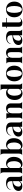

<svg xmlns="http://www.w3.org/2000/svg" viewBox="3108 -3948 852 7109"><g transform="rotate(-90 3534.5 -394.0)"><path d="M247 -554C286 -554 319 -545 342 -524C367 -501 381 -463 381 -406V-361C146.5 -355 19 -268.5 19 -138C19 -40 92 6 188 6C294.5 6 353.5 -44 381 -90.5V0H602.5V-1.5C597 -1.5 541 -11 541 -112V-410C541 -474 519 -516 487 -544C435 -588 358 -596 304 -596C147 -596 62 -508 53 -403H56C65 -461 135 -554 247 -554ZM179 -138C179 -211.5 227 -335 381 -337V-129C375 -109 328 -41 261 -41C206 -41 179 -90 179 -138Z M868 0V-61C894 -25 934 12 1014 12C1184 12 1280 -126 1280 -312C1280 -478 1184 -596 1030 -596C962 -596 899 -561 868 -504V-800H646.5V-798.5C652 -798.5 708 -789 708 -688V-112C708 -11 652 -1.5 646.5 -1.5V0ZM868 -110V-443C891 -520 934 -552 985 -552C1072 -552 1121 -440 1121 -302C1121 -144 1052 -42 960 -42C931 -42 894 -55 868 -110Z M1560.5 0V-61C1586.5 -25 1626.5 12 1706.5 12C1876.5 12 1972.5 -126 1972.5 -312C1972.5 -478 1876.5 -596 1722.5 -596C1654.5 -596 1591.5 -561 1560.5 -504V-800H1339V-798.5C1344.5 -798.5 1400.5 -789 1400.5 -688V-112C1400.5 -11 1344.5 -1.5 1339 -1.5V0ZM1560.5 -110V-443C1583.5 -520 1626.5 -552 1677.5 -552C1764.5 -552 1813.5 -440 1813.5 -302C1813.5 -144 1744.5 -42 1652.5 -42C1623.5 -42 1586.5 -55 1560.5 -110Z M2259.5 -554C2298.5 -554 2331.5 -545 2354.5 -524C2379.5 -501 2393.5 -463 2393.5 -406V-361C2159 -355 2031.5 -268.5 2031.5 -138C2031.5 -40 2104.5 6 2200.5 6C2307 6 2366 -44 2393.5 -90.5V0H2615V-1.5C2609.5 -1.5 2553.5 -11 2553.5 -112V-410C2553.5 -474 2531.5 -516 2499.5 -544C2447.5 -588 2370.5 -596 2316.5 -596C2159.5 -596 2074.5 -508 2065.5 -403H2068.5C2077.5 -461 2147.5 -554 2259.5 -554ZM2191.5 -138C2191.5 -211.5 2239.5 -335 2393.5 -337V-129C2387.5 -109 2340.5 -41 2273.5 -41C2218.5 -41 2191.5 -90 2191.5 -138Z M2732.5 -474V-112C2732.5 -11 2676.5 -1.5 2671 -1.5V0H2954V-1.5C2948.5 -1.5 2892.5 -11 2892.5 -112V-371C2892.5 -469 2943.5 -540 3014.5 -540C3049.5 -540 3072.5 -521 3085.5 -495C3098.5 -468 3100.5 -435 3100.5 -410V-112C3100.5 -11 3044.5 -1.5 3039 -1.5V0H3322V-1.5C3316.5 -1.5 3260.5 -11 3260.5 -112V-423C3260.5 -480 3240.5 -523 3208.5 -552C3175.5 -581 3130.5 -596 3080.5 -596C2970.5 -596 2916.5 -538 2892.5 -482V-586H2671V-584.5C2676.5 -584.5 2732.5 -575 2732.5 -474Z M3798 -688V-527C3772 -563 3732 -596 3652 -596C3482 -596 3386 -458 3386 -272C3386 -106 3482 12 3636 12C3704 12 3767 -23 3798 -80V0H4019.5V-1.5C4014 -1.5 3958 -11 3958 -112V-800H3736.5V-798.5C3742 -798.5 3798 -789 3798 -688ZM3798 -474V-131C3769 -62 3732 -32 3681 -32C3594 -32 3545 -144 3545 -282C3545 -440 3614 -542 3706 -542C3735 -542 3772 -529 3798 -474Z M4367.5 12C4561.5 12 4657.5 -126 4657.5 -292C4657.5 -458 4561.5 -596 4367.5 -596C4173.5 -596 4077.5 -458 4077.5 -292C4077.5 -126 4173.5 12 4367.5 12ZM4241.5 -292C4241.5 -440 4275.5 -572 4367.5 -572C4459.5 -572 4494.5 -440 4494.5 -292C4494.5 -144 4459.5 -12 4367.5 -12C4275.5 -12 4241.5 -144 4241.5 -292Z M4789 -474V-112C4789 -11 4733 -1.5 4727.5 -1.5V0H5010.5V-1.5C5005 -1.5 4949 -11 4949 -112V-371C4949 -469 5000 -540 5071 -540C5106 -540 5129 -521 5142 -495C5155 -468 5157 -435 5157 -410V-112C5157 -11 5101 -1.5 5095.5 -1.5V0H5378.5V-1.5C5373 -1.5 5317 -11 5317 -112V-423C5317 -480 5297 -523 5265 -552C5232 -581 5187 -596 5137 -596C5027 -596 4973 -538 4949 -482V-586H4727.5V-584.5C4733 -584.5 4789 -575 4789 -474Z M5649.5 -554C5688.5 -554 5721.5 -545 5744.5 -524C5769.5 -501 5783.5 -463 5783.5 -406V-361C5549 -355 5421.5 -268.5 5421.5 -138C5421.5 -40 5494.5 6 5590.5 6C5697 6 5756 -44 5783.5 -90.5V0H6005V-1.5C5999.5 -1.5 5943.5 -11 5943.5 -112V-410C5943.5 -474 5921.5 -516 5889.5 -544C5837.5 -588 5760.5 -596 5706.5 -596C5549.5 -596 5464.5 -508 5455.5 -403H5458.5C5467.5 -461 5537.5 -554 5649.5 -554ZM5581.5 -138C5581.5 -211.5 5629.5 -335 5783.5 -337V-129C5777.5 -109 5730.5 -41 5663.5 -41C5608.5 -41 5581.5 -90 5581.5 -138Z M6258 -154V-562H6424V-586H6258V-740H6098V-586H6048V-562H6098V-136C6098 -18 6164 7 6251 7C6353 7 6426 -66 6433 -89H6430C6410 -69 6369 -42 6325 -42C6266 -42 6258 -95 6258 -154Z M6739 12C6933 12 7029 -126 7029 -292C7029 -458 6933 -596 6739 -596C6545 -596 6449 -458 6449 -292C6449 -126 6545 12 6739 12ZM6613 -292C6613 -440 6647 -572 6739 -572C6831 -572 6866 -440 6866 -292C6866 -144 6831 -12 6739 -12C6647 -12 6613 -144 6613 -292Z"/></g></svg>

Font: Beautique Display Medium
Style: Bold
Weight: 900
Designer: Nhat-Quang Ngo
Version: Version 1.100;Glyphs 3.2.3 (3260)